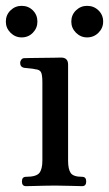

<svg xmlns="http://www.w3.org/2000/svg" viewBox="-28 -637 373 657"><path d="M61 0Q47 0 47 -16Q47 -32 61 -32Q96 -32 106.5 -45Q117 -58 117 -87V-356Q117 -382 112 -390.5Q107 -399 93 -400Q86 -402 73 -403Q60 -404 54 -405Q41 -408 41 -422Q41 -428 45 -433Q49 -438 55 -438Q58 -438 75.5 -438.5Q93 -439 115.5 -439Q138 -439 157 -439.5Q176 -440 181 -440Q205 -440 205 -416V-87Q205 -58 214 -45Q223 -32 253 -32Q267 -32 267 -16Q267 0 253 0Q243 0 214 -1Q185 -2 161 -2Q145 -2 124 -1.5Q103 -1 85.5 -0.5Q68 0 61 0ZM270 -509Q248 -509 232 -525Q216 -541 216 -563Q216 -586 232 -601.5Q248 -617 270 -617Q293 -617 309 -601.5Q325 -586 325 -563Q325 -541 309 -525Q293 -509 270 -509ZM46 -509Q24 -509 8 -525Q-8 -541 -8 -563Q-8 -586 8 -601.5Q24 -617 46 -617Q69 -617 84.5 -601.5Q100 -586 100 -563Q100 -541 84.5 -525Q69 -509 46 -509Z"/></svg>

Font: Zen Old Mincho Medium
Style: Regular
Weight: 500
Designer: Yoshimichi Ohira
Foundry: Positype
Version: Version 1.500